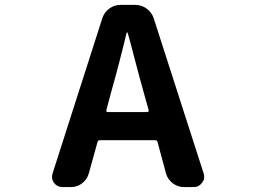

<svg xmlns="http://www.w3.org/2000/svg" viewBox="-20 -760 1040 780"><path d="M412.1 -312.5Q411.1 -309.6 412.6 -307.1Q414.1 -304.7 417 -304.7H578.1Q581.1 -304.7 583 -307.1Q585 -309.6 584 -312.5L563.5 -385.7Q550.8 -429.7 528.3 -516.1Q505.9 -602.5 499 -626Q499 -627.9 497.1 -627.9Q495.1 -627.9 494.1 -626Q465.8 -506.8 431.6 -385.7ZM727.5 0Q702.1 0 681.6 -15.6Q661.1 -31.2 654.3 -55.7L620.1 -182.6Q618.2 -190.4 610.4 -190.4H384.8Q377.9 -190.4 376 -182.6L340.8 -55.7Q334 -31.2 314 -15.6Q293.9 0 268.6 0H233.4Q211.9 0 199.2 -17.6Q191.4 -28.3 191.4 -41Q191.4 -47.9 193.4 -54.7L395.5 -685.5Q403.3 -710 423.8 -725.1Q444.3 -740.2 470.7 -740.2H529.3Q554.7 -740.2 575.7 -725.1Q596.7 -710 604.5 -685.5L807.6 -54.7Q809.6 -47.9 809.6 -41Q809.6 -28.3 800.8 -17.6Q788.1 0 767.6 0Z"/></svg>

Font: Gen Jyuu Gothic Monospace Bold
Style: Bold
Weight: 700
Designer: [Source Han Sans]
Ryoko NISHIZUKA  (kana & ideographs); Paul D. Hunt (Latin, Greek & Cyrillic); Wenlong ZHANG  (bopomofo
Version: Version 1.002.20150607